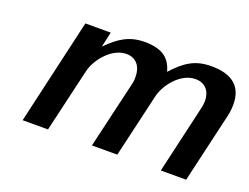

<svg xmlns="http://www.w3.org/2000/svg" viewBox="-85 -683 1107 854"><g transform="rotate(20 468.5 -256.5)"><path d="M80 0H200L270 -300C283 -358 344 -435 414 -435C462 -435 486 -399 486 -353C486 -343 486 -333 483 -321L408 0H528L598 -301C611 -358 670 -435 741 -435C788 -435 813 -402 813 -357C813 -346 811 -333 808 -321L734 0H854L930 -328C935 -349 937 -368 937 -386C937 -469 888 -513 788 -513C710 -513 666 -483 610 -422C595 -478 560 -513 472 -513C401 -513 354 -484 299 -428L315 -500H195Z"/></g></svg>

Font: Perun SemiBold Italic
Style: Regular
Weight: 400
Italic angle: -12°
Foundry: Copyright (c) Stefan Peev, Context Ltd, 2016
Version: Version 1.026